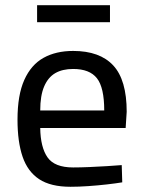

<svg xmlns="http://www.w3.org/2000/svg" viewBox="-20 -705 547 735"><path d="M250 10Q174 10 130 -19Q86 -48 66.5 -105Q47 -162 47 -247Q47 -341 73 -399Q99 -457 146.5 -483.5Q194 -510 260 -510Q362 -510 413.5 -454.5Q465 -399 465 -277L461 -215H134Q135 -141 162 -102.5Q189 -64 260 -64Q288 -64 322 -65.5Q356 -67 389.5 -69Q423 -71 446 -73L448 -7Q424 -3 389 1Q354 5 317.5 7.5Q281 10 250 10ZM134 -282H379Q379 -370 351 -405.5Q323 -441 260 -441Q219 -441 191.5 -425Q164 -409 149 -374Q134 -339 134 -282ZM122 -620V-685H401V-620Z"/></svg>

Font: Cairo Play Medium
Style: Regular
Weight: 500
Version: Version 3.119